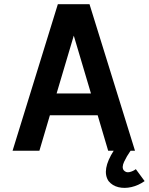

<svg xmlns="http://www.w3.org/2000/svg" viewBox="-20 -720 710 916"><path d="M40 -1 256 -700H407L624 -1H496L446 -170H218L168 -1ZM332 -550 250 -274H414ZM670 144Q640 165 607 172.5Q574 180 545 173Q516 166 498 144Q463 92 523 -2L603 -1Q584 26 572 52Q560 78 570 92Q581 105 598 101Q615 97 628 87Z"/></svg>

Font: Kulim Park
Style: Bold
Weight: 700
Designer: Noponies / Dale Sattler
Foundry: Noponies
Version: Version 1.000; ttfautohint (v1.8.3)